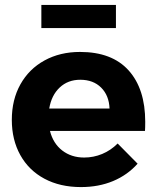

<svg xmlns="http://www.w3.org/2000/svg" viewBox="-20 -754 636 780"><path d="M570 -259Q570 -235 569 -222H183Q196 -171 233 -142.5Q270 -114 322 -114Q360 -114 395 -128.5Q430 -143 458 -171L539 -89Q498 -43 439.5 -18.5Q381 6 309 6Q224 6 160.5 -28Q97 -62 62.5 -124Q28 -186 28 -267Q28 -349 63 -411.5Q98 -474 161 -508.5Q224 -543 305 -543Q435 -543 502.5 -468Q570 -393 570 -259ZM425 -313Q423 -366 391 -398Q359 -430 306 -430Q256 -430 222.5 -398.5Q189 -367 180 -313ZM148 -734H451V-640H148Z"/></svg>

Font: Argentum Sans SemiBold
Style: Regular
Weight: 600
Designer: Julieta Ulanovsky (Modified by Cristiano Sobral)
Foundry: Julieta Ulanovsky
Version: Version 5.001;November 22, 2018;FontCreator 11.5.0.2425 64-b